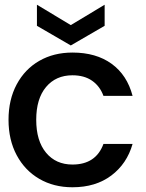

<svg xmlns="http://www.w3.org/2000/svg" viewBox="-20 -782 618 811"><path d="M286 -560Q386 -560 451.5 -512.5Q517 -465 540 -377H417Q402 -418 369 -441Q336 -464 286 -464Q216 -464 174.5 -414.5Q133 -365 133 -276Q133 -187 174.5 -137Q216 -87 286 -87Q385 -87 417 -174H540Q516 -90 450 -40.5Q384 9 286 9Q207 9 146 -26.5Q85 -62 50.5 -126.5Q16 -191 16 -276Q16 -361 50.5 -425.5Q85 -490 146 -525Q207 -560 286 -560ZM422 -673 279 -590 136 -673V-762L279 -676L422 -762Z"/></svg>

Font: Poppins Medium A&M
Style: Regular
Weight: 500
Designer: Ninad Kale (Devanagari), Jonny Pinhorn (Latin)
Foundry: Indian Type Foundry
Version: 4.004